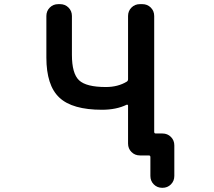

<svg xmlns="http://www.w3.org/2000/svg" viewBox="-20 -774 1040 932"><path d="M767.6 137.7Q743.2 137.7 726.6 121.1Q710 104.5 710 80.1V-11.7Q710 -19.5 702.1 -19.5H659.2Q634.8 -19.5 618.2 -36.1Q601.6 -52.7 601.6 -77.1V-261.7Q601.6 -263.7 599.6 -265.1Q597.7 -266.6 594.7 -265.6Q544.9 -241.2 474.6 -241.2Q403.3 -241.2 351.6 -255.9Q299.8 -270.5 268.1 -300.3Q236.3 -330.1 220.7 -378.9Q205.1 -427.7 205.1 -494.1V-696.3Q205.1 -720.7 221.7 -737.3Q238.3 -753.9 262.7 -753.9H271.5Q295.9 -753.9 312.5 -737.3Q329.1 -720.7 329.1 -696.3V-507.8Q329.1 -417 363.8 -384.3Q398.4 -351.6 494.1 -351.6Q552.7 -351.6 595.7 -377.9Q601.6 -381.8 601.6 -389.6V-696.3Q601.6 -720.7 618.2 -737.3Q634.8 -753.9 659.2 -753.9H670.9Q695.3 -753.9 711.9 -737.3Q728.5 -720.7 728.5 -696.3V-133.8Q728.5 -126 736.3 -126H768.6Q793 -126 809.6 -109.4Q826.2 -92.8 826.2 -68.4V80.1Q826.2 104.5 809.6 121.1Q793 137.7 768.6 137.7Z"/></svg>

Font: Rounded Mgen+ 1mn medium
Style: Regular
Weight: 500
Designer: [Source Han Sans]
Ryoko NISHIZUKA  (kana & ideographs); Paul D. Hunt (Latin, Greek & Cyrillic); Wenlong ZHANG  (bopomofo
Version: Version 1.059.20150602